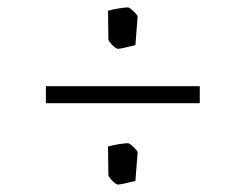

<svg xmlns="http://www.w3.org/2000/svg" viewBox="-20 -511 664 519"><path d="M273 -404 272 -482Q286 -486 302.5 -488.5Q319 -491 326 -491Q330 -491 341 -480.5Q352 -470 352 -466L346 -389Q306 -379 299 -379Q294 -379 284 -389Q274 -399 273 -404ZM104 -278H520V-232H104ZM273 -37 272 -115Q286 -119 302.5 -121.5Q319 -124 326 -124Q330 -124 341 -113.5Q352 -103 352 -99L346 -22Q306 -12 299 -12Q294 -12 284 -22Q274 -32 273 -37Z"/></svg>

Font: Grenze Light
Style: Regular
Weight: 300
Designer: Renata Polastri
Foundry: Omnibus-Type
Version: Version 1.002; ttfautohint (v1.8)